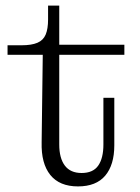

<svg xmlns="http://www.w3.org/2000/svg" viewBox="-20 -657 500 687"><path d="M259 10Q193 10 160 -31Q127 -72 129 -148L133 -461H7V-495H57Q93 -495 114 -504Q135 -513 143.5 -533.5Q152 -554 152 -587V-637H192V-140Q192 -91 212 -64.5Q232 -38 272 -38Q313 -38 331.5 -64.5Q350 -91 350 -140V-307H389V-137Q389 -67 356.5 -28.5Q324 10 259 10ZM192 -461V-497H425V-461Z"/></svg>

Font: Montagu Slab 144pt Light
Style: Regular
Weight: 300
Designer: Florian Karsten
Foundry: Florian Karsten
Version: Version 1.000